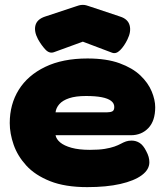

<svg xmlns="http://www.w3.org/2000/svg" viewBox="-20 -748 677 788"><path d="M338 20Q247 20 185.5 -4.5Q124 -29 88 -68.5Q52 -108 36 -154Q20 -200 20 -243Q20 -320 57 -379.5Q94 -439 165.5 -473.5Q237 -508 339 -508Q417 -508 470.5 -488.5Q524 -469 556 -438.5Q588 -408 602.5 -373Q617 -338 617 -308Q617 -252 589 -222.5Q561 -193 517 -193H208Q211 -177 227 -163.5Q243 -150 273.5 -141.5Q304 -133 349 -133Q386 -133 410 -137Q434 -141 449.5 -146.5Q465 -152 476 -158Q487 -164 497 -167.5Q507 -171 520 -171Q538 -171 553 -161.5Q568 -152 580 -128Q587 -115 590 -104Q593 -93 593 -82Q593 -52 562 -29Q531 -6 474 7Q417 20 338 20ZM208 -287H419Q433 -287 441 -291Q449 -295 449 -309Q449 -324 436 -334Q423 -344 397.5 -349Q372 -354 333 -354Q291 -354 264 -345Q237 -336 223.5 -320.5Q210 -305 208 -287ZM320 -728Q328 -728 334.5 -726Q341 -724 344 -723L473 -680Q505 -670 512 -644Q519 -618 503 -586Q490 -559 473 -542Q456 -525 439 -532L320 -577L202 -534Q183 -527 166.5 -544.5Q150 -562 136 -587Q119 -619 125.5 -644Q132 -669 165 -680L295 -723Q297 -724 304.5 -726Q312 -728 320 -728Z"/></svg>

Font: Fredoka SemiExpanded
Style: Bold
Weight: 700
Width: 6
Designer: Ben Nathan
Foundry: Milena B. Brandão, Ben Nathan
Version: Version 2.001